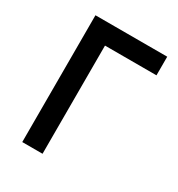

<svg xmlns="http://www.w3.org/2000/svg" viewBox="-168 -809 850 918"><g transform="rotate(30 257.0 -350.0)"><path d="M91.2 0V-700H487.4V-597.2H203.2V0Z"/></g></svg>

Font: Geologica-Sharp
Style: Regular
Weight: 100
Designer: Sindre Bremnes, Frode Helland
Foundry: Monokrom Skriftforlag AS
Version: Version 1.010;gftools[0.9.28]